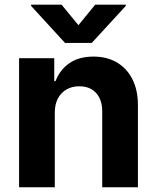

<svg xmlns="http://www.w3.org/2000/svg" viewBox="-20 -792 664 812"><path d="M211.7 -315.2V0H60.7V-545.9H209.4V-448.8H214.8Q233.3 -497 273.7 -524.9Q314.1 -552.7 375.2 -552.7Q432.1 -552.7 474.4 -527.9Q516.6 -503.1 539.9 -457Q563.3 -410.9 563.3 -347.3V0H412.3V-320.3Q412.3 -370.2 386.5 -398.7Q360.7 -427.1 315.2 -427.1Q284.9 -427.1 261.5 -413.8Q238.1 -400.5 224.9 -375.6Q211.7 -350.8 211.7 -315.2ZM240.4 -772.3 311.7 -685.5 382.6 -772.3H511.9V-767L368 -610.4H255.1L111.5 -767V-772.3Z"/></svg>

Font: Inter
Style: Regular
Weight: 400
Designer: Rasmus Andersson
Foundry: rsms
Version: Version 4.000;git-8c9346024